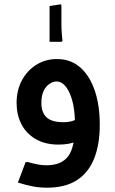

<svg xmlns="http://www.w3.org/2000/svg" viewBox="-20 -671 535 891"><path d="M252 0Q189 0 145 -26Q101 -52 79 -95.5Q57 -139 57 -193Q57 -253 82 -299Q107 -345 149.5 -371Q192 -397 244 -397Q308 -397 352 -358.5Q396 -320 419.5 -251.5Q443 -183 443 -92H328Q328 -183 303.5 -238Q279 -293 242 -293Q227 -293 210.5 -282.5Q194 -272 183 -250Q172 -228 172 -193Q172 -149 196 -126.5Q220 -104 273 -104Q303 -104 322 -111.5Q341 -119 355 -134L402 -62Q378 -33 340.5 -16.5Q303 0 252 0ZM198 200Q164 200 132 194Q100 188 63 176L99 81H109Q138 89 157 92.5Q176 96 195 96Q265 96 296.5 54Q328 12 328 -92H443Q443 -1 417 64.5Q391 130 337 165Q283 200 198 200ZM210 -477V-643L262 -651L265 -646V-559Q265 -532 267.5 -506.5Q270 -481 270 -481L265 -477Z"/></svg>

Font: Fustat
Style: Bold
Weight: 700
Designer: Mohamed Gaber, Khaled Hosny, Laura Garcia Mut
Foundry: Kief Type Foundry, Alif Type Foundry, Hard Type Foundry
Version: Version 1.007